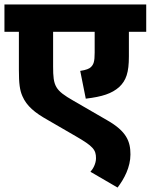

<svg xmlns="http://www.w3.org/2000/svg" viewBox="-20 -642 678 864"><path d="M638 -499V-622H0V-499H65V-327C65 -266 69 -236 81 -209C100 -165 136 -135 195 -102L321 -29C399 16 412 32 412 70C412 94 399 118 387 131L509 202C539 163 567 110 567 53C567 -5 550 -51 462 -101L310 -189C228 -236 219 -254 219 -342V-499H406V-405C406 -364 401 -352 389 -340C382 -333 368 -327 341 -323L366 -198C441 -207 483 -221 516 -250C548 -280 560 -316 560 -388V-499Z"/></svg>

Font: Noto Sans Devanagari UI ExtraBold
Style: Regular
Weight: 800
Designer: Jelle Bosma - Monotype Design Team
Foundry: Monotype Imaging Inc.
Version: Version 2.003